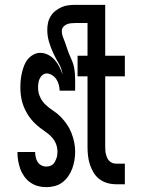

<svg xmlns="http://www.w3.org/2000/svg" viewBox="-20 -760 590 792"><path d="M171 12Q153 12 136.5 7.5Q120 3 105.5 -7Q91 -17 80.5 -31.5Q70 -46 64 -62.5Q58 -79 55 -96Q52 -113 52 -131V-133H125V-132Q125 -122 127.5 -111Q130 -100 135.5 -91.5Q141 -83 150.5 -78Q160 -73 171 -73Q178 -73 185 -75Q192 -77 197.5 -81.5Q203 -86 206.5 -92.5Q210 -99 212.5 -106Q215 -113 216 -120Q217 -127 217 -134Q217 -150 211.5 -165Q206 -180 195 -192.5Q184 -205 171 -214Q158 -223 145.5 -232.5Q133 -242 121.5 -253.5Q110 -265 100.5 -278.5Q91 -292 84 -306.5Q77 -321 72.5 -336Q68 -351 66 -367Q64 -383 64 -400Q64 -415 65.5 -430Q67 -445 70.5 -460Q74 -475 79.5 -489.5Q85 -504 94.5 -515.5Q104 -527 117.5 -534.5Q131 -542 145 -542Q163 -542 178.5 -534Q194 -526 205.5 -513Q217 -500 225 -484.5Q233 -469 238 -452Q235 -477 222.5 -498Q210 -519 199.5 -541.5Q189 -564 182 -588Q175 -612 175 -637Q175 -651 178 -665.5Q181 -680 189 -693Q197 -706 208.5 -715Q220 -724 233 -730Q246 -736 260.5 -738Q275 -740 290 -740H378V-665H290Q281 -665 272 -664Q263 -663 255 -659.5Q247 -656 241 -649Q235 -642 235 -633Q235 -619 240 -606.5Q245 -594 249.5 -581.5Q254 -569 258 -556.5Q262 -544 267.5 -531.5Q273 -519 278 -507Q283 -495 285.5 -482Q288 -469 289 -455.5Q290 -442 290 -429V-386H226Q226 -398 222.5 -410.5Q219 -423 212.5 -433Q206 -443 195 -450Q184 -457 173 -457Q166 -457 160.5 -454Q155 -451 151 -446.5Q147 -442 144 -436Q141 -430 139.5 -423.5Q138 -417 137.5 -410.5Q137 -404 137 -398Q137 -378 145.5 -359.5Q154 -341 168.5 -327.5Q183 -314 200 -303Q217 -292 231 -277.5Q245 -263 256 -247Q267 -231 274.5 -212Q282 -193 286 -173.5Q290 -154 290 -134Q290 -116 287 -98.5Q284 -81 278 -64.5Q272 -48 261.5 -33Q251 -18 237 -7.5Q223 3 205.5 7.5Q188 12 171 12ZM495 0H458Q439 0 421 -5.5Q403 -11 389 -22Q375 -33 365.5 -49Q356 -65 350.5 -82.5Q345 -100 343 -118Q341 -136 341 -155V-445H300V-530H341V-740H414V-530H495V-445H414V-155Q414 -147 414.5 -139.5Q415 -132 417 -124Q419 -116 422 -109Q425 -102 430.5 -96.5Q436 -91 443 -88Q450 -85 458 -85H495Z"/></svg>

Font: Lode Dark
Style: Bold
Weight: 700
Monospace: yes
Designer: Belleve Invis
Foundry: Belleve Invis
Version: Version 29.2.0; ttfautohint (v1.8.3)